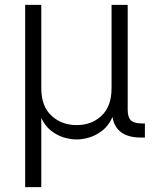

<svg xmlns="http://www.w3.org/2000/svg" viewBox="-20 -566 626 790"><path d="M83.5 204.1V-545.9H149.9V-203.1Q149.9 -128.4 191.9 -89.8Q233.9 -51.3 295.4 -51.3Q357.4 -51.3 398.2 -90.1Q439 -128.9 439 -203.1V-545.9H505.4V-114.7Q505.4 -83.5 518.6 -70.8Q531.7 -58.1 563 -58.1H576.2V0H560.5Q457 0 442.9 -84.5Q427.2 -49.3 401.9 -29.3Q376.5 -9.3 348.1 -0.7Q319.8 7.8 295.4 7.8Q271 7.8 243.4 -0.2Q215.8 -8.3 190.7 -27.8Q165.5 -47.4 149.9 -80.6V204.1Z"/></svg>

Font: Inter Light
Style: Regular
Weight: 300
Designer: Rasmus Andersson
Foundry: rsms
Version: Version 4.000;git-a52131595